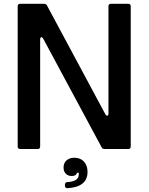

<svg xmlns="http://www.w3.org/2000/svg" viewBox="-20 -783 781 1009"><path d="M86 0Q73 0 73 -13V-750Q73 -763 86 -763H211Q223 -763 227 -754L534 -182Q538 -175 543 -175Q550 -175 550 -186V-750Q550 -763 563 -763H654Q667 -763 667 -750V-13Q667 0 654 0H529Q518 0 514 -9L207 -580Q202 -588 198 -588Q195 -588 193 -584.5Q191 -581 191 -576V-13Q191 0 178 0ZM321 191Q321 174 334 174Q391 171 394 137V125H384Q381 142 357 142Q338 142 326 130Q314 118 314 97Q314 74 329.5 60Q345 46 370 46Q403 46 421.5 66.5Q440 87 440 120Q440 200 334 206Q321 206 321 191Z"/></svg>

Font: Open Sauce Two Medium
Style: Regular
Weight: 500
Designer: Alfredo Marco Pradil
Foundry: Creative Sauce Fz LLC
Version: Version 1.477